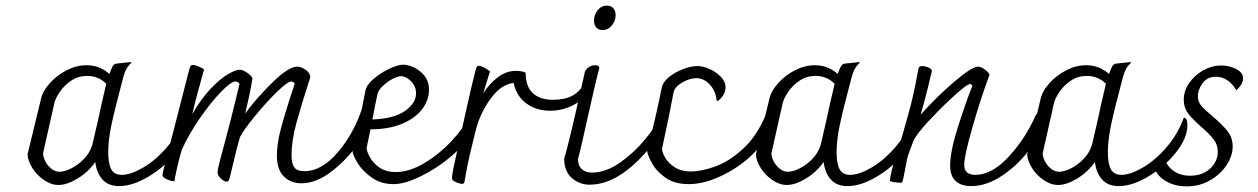

<svg xmlns="http://www.w3.org/2000/svg" viewBox="-20 -650 4476 683"><path d="M648 -205Q648 -159 607.5 -108Q567 -57 509.5 -22.5Q452 12 404 12Q365 12 344 -12Q323 -36 319 -74Q294 -38 256 -15Q218 8 188 8Q162 8 136.5 -9.5Q111 -27 95 -52.5Q79 -78 78 -101L127 -303Q133 -327 157.5 -354.5Q182 -382 217 -400Q252 -418 288 -418Q334 -418 369 -387Q378 -411 382.5 -417Q387 -423 396 -424L445 -429L448 -427Q428 -411 419 -377Q388 -261 376.5 -206Q365 -151 365 -109Q365 -67 376 -47.5Q387 -28 413 -28Q445 -28 489.5 -54Q534 -80 574 -126.5Q614 -173 635 -231Q648 -231 648 -205ZM309 -137 328 -219Q332 -239 342 -283.5Q352 -328 358 -352Q330 -380 290 -380Q259 -380 234 -363.5Q209 -347 193 -323.5Q177 -300 173 -282L133 -104Q135 -79 153 -59Q171 -39 192 -39Q209 -39 233.5 -51Q258 -63 279.5 -85.5Q301 -108 309 -137Z M1052 2Q1014 2 989.5 -22.5Q965 -47 965 -97Q965 -138 978.5 -189.5Q992 -241 1015 -312Q1022 -331 1028 -352Q1028 -355 1024 -357.5Q1020 -360 1016 -360Q1003 -360 964.5 -322.5Q926 -285 886.5 -236.5Q847 -188 834 -163Q824 -132 801 -33Q797 -16 794.5 -10Q792 -4 786 -4Q777 -4 765.5 -15Q754 -26 754 -37Q754 -48 764 -85Q806 -239 832 -352Q826 -360 817 -360Q802 -360 766 -323Q730 -286 691 -229.5Q652 -173 627 -118Q612 -69 600 -5Q590 -5 574 -12Q558 -19 558 -26Q558 -34 568 -71L653 -402Q655 -411 658 -415Q661 -419 667 -419Q673 -419 687.5 -413Q702 -407 706 -403L697 -371Q694 -359 683.5 -321.5Q673 -284 664 -244Q695 -298 728.5 -333.5Q762 -369 790 -385.5Q818 -402 833 -402Q844 -402 861 -390Q878 -378 878 -370Q869 -315 852 -246Q893 -302 950 -357.5Q1007 -413 1037 -413Q1051 -413 1067 -402Q1083 -391 1084 -376Q1052 -277 1034.5 -213Q1017 -149 1017 -98Q1017 -68 1027 -54.5Q1037 -41 1063 -41Q1124 -41 1181 -107.5Q1238 -174 1268 -264Q1279 -264 1286.5 -254Q1294 -244 1294 -231Q1295 -200 1256.5 -143Q1218 -86 1162 -42Q1106 2 1052 2Z M1670 -219Q1670 -179 1618.5 -125.5Q1567 -72 1497 -33.5Q1427 5 1380 5Q1335 5 1302 -18.5Q1269 -42 1251.5 -71Q1234 -100 1234 -114Q1250 -171 1269 -272L1280 -328Q1284 -348 1309 -369.5Q1334 -391 1365 -405.5Q1396 -420 1415 -420Q1430 -420 1451.5 -410.5Q1473 -401 1489.5 -381Q1506 -361 1506 -330Q1506 -294 1482 -262Q1458 -230 1411 -210Q1364 -190 1298 -190L1284 -123Q1284 -114 1294.5 -93Q1305 -72 1328.5 -55Q1352 -38 1388 -38Q1436 -38 1489 -69.5Q1542 -101 1586 -148Q1630 -195 1652 -239Q1670 -236 1670 -219ZM1323 -316Q1313 -271 1305 -225Q1382 -228 1421 -255.5Q1460 -283 1460 -318Q1460 -343 1442 -361Q1424 -379 1407 -379Q1395 -379 1376 -369Q1357 -359 1341.5 -344Q1326 -329 1323 -316Z M2072 -340Q2072 -319 2052.5 -299.5Q2033 -280 2001.5 -268Q1970 -256 1938 -256Q1888 -256 1852.5 -282Q1817 -308 1807 -355Q1762 -350 1724.5 -298Q1687 -246 1672 -185Q1670 -175 1657 -123.5Q1644 -72 1632 -2Q1631 1 1629.5 2.5Q1628 4 1623 4Q1616 4 1602 -2Q1588 -8 1588 -15Q1588 -29 1593 -52Q1654 -334 1672 -401Q1674 -410 1676.5 -413Q1679 -416 1685 -416Q1689 -416 1702 -409.5Q1715 -403 1723 -396L1705 -338L1699 -318Q1722 -354 1752 -376Q1782 -398 1816 -398Q1826 -398 1836 -396Q1846 -394 1850 -391Q1850 -342 1875.5 -318.5Q1901 -295 1947 -295Q1988 -295 2015 -309Q2042 -323 2062 -357Q2066 -356 2069 -351Q2072 -346 2072 -340Z M1987 -86Q2002 -134 2039 -299Q2057 -380 2061 -396Q2074 -418 2097 -418Q2112 -418 2112 -408Q2105 -383 2092.5 -328.5Q2080 -274 2073 -243Q2046 -119 2036 -84Q2036 -61 2049.5 -48.5Q2063 -36 2085 -36Q2135 -36 2185.5 -71.5Q2236 -107 2274.5 -154Q2313 -201 2332 -235Q2338 -233 2340 -228.5Q2342 -224 2342 -213Q2342 -198 2332 -182Q2278 -97 2211 -45Q2144 7 2077 7Q2042 7 2014.5 -16.5Q1987 -40 1987 -86ZM2093 -577Q2093 -597 2106 -613.5Q2119 -630 2139 -630Q2155 -630 2162.5 -620Q2170 -610 2170 -596Q2170 -576 2156.5 -559.5Q2143 -543 2123 -543Q2109 -543 2101 -552.5Q2093 -562 2093 -577Z M2282 -114Q2312 -227 2334 -338Q2338 -358 2359.5 -375.5Q2381 -393 2409.5 -404Q2438 -415 2460 -415Q2482 -415 2505.5 -404Q2529 -393 2545 -376Q2561 -359 2561 -340Q2561 -312 2534 -291L2529 -292Q2527 -325 2505.5 -348.5Q2484 -372 2457 -372Q2434 -372 2407 -356.5Q2380 -341 2376 -321Q2360 -237 2351 -196L2335 -121Q2335 -108 2346.5 -88.5Q2358 -69 2381 -54.5Q2404 -40 2438 -40Q2474 -40 2523.5 -57.5Q2573 -75 2623 -120.5Q2673 -166 2704 -242Q2714 -242 2717 -235Q2720 -228 2720 -216Q2720 -170 2673.5 -118Q2627 -66 2558.5 -30.5Q2490 5 2430 5Q2378 5 2345 -19.5Q2312 -44 2297 -73.5Q2282 -103 2282 -114Z M3239 -205Q3239 -159 3198.5 -108Q3158 -57 3100.5 -22.5Q3043 12 2995 12Q2956 12 2935 -12Q2914 -36 2910 -74Q2885 -38 2847 -15Q2809 8 2779 8Q2753 8 2727.5 -9.5Q2702 -27 2686 -52.5Q2670 -78 2669 -101L2718 -303Q2724 -327 2748.5 -354.5Q2773 -382 2808 -400Q2843 -418 2879 -418Q2925 -418 2960 -387Q2969 -411 2973.5 -417Q2978 -423 2987 -424L3036 -429L3039 -427Q3019 -411 3010 -377Q2979 -261 2967.5 -206Q2956 -151 2956 -109Q2956 -67 2967 -47.5Q2978 -28 3004 -28Q3036 -28 3080.5 -54Q3125 -80 3165 -126.5Q3205 -173 3226 -231Q3239 -231 3239 -205ZM2900 -137 2919 -219Q2923 -239 2933 -283.5Q2943 -328 2949 -352Q2921 -380 2881 -380Q2850 -380 2825 -363.5Q2800 -347 2784 -323.5Q2768 -300 2764 -282L2724 -104Q2726 -79 2744 -59Q2762 -39 2783 -39Q2800 -39 2824.5 -51Q2849 -63 2870.5 -85.5Q2892 -108 2900 -137Z M3685 -216Q3685 -180 3647 -125Q3609 -70 3550.5 -29Q3492 12 3435 12Q3399 12 3379.5 -6Q3360 -24 3360 -61Q3360 -112 3388 -199.5Q3416 -287 3439 -345Q3435 -351 3431 -351Q3427 -351 3422 -348Q3404 -337 3363 -299Q3322 -261 3283 -219Q3244 -177 3230 -151Q3214 -108 3210 -96.5Q3206 -85 3202 -59L3193 -14Q3192 -11 3191 -6.5Q3190 -2 3188.5 -1Q3187 0 3184 0Q3175 0 3160.5 -2Q3146 -4 3146 -8Q3146 -20 3153 -47Q3160 -74 3167 -96Q3174 -118 3178 -130L3187 -158Q3216 -258 3226.5 -303.5Q3237 -349 3247 -405Q3248 -415 3261 -415Q3270 -415 3281.5 -410.5Q3293 -406 3295 -398Q3291 -380 3280.5 -337Q3270 -294 3255 -242Q3313 -307 3375.5 -360Q3438 -413 3459 -413Q3469 -413 3483 -403Q3497 -393 3500 -384Q3468 -298 3439 -196.5Q3410 -95 3410 -63Q3410 -28 3450 -28Q3509 -28 3569.5 -94Q3630 -160 3666 -244Q3676 -244 3680.5 -235.5Q3685 -227 3685 -216Z M4204 -205Q4204 -159 4163.5 -108Q4123 -57 4065.5 -22.5Q4008 12 3960 12Q3921 12 3900 -12Q3879 -36 3875 -74Q3850 -38 3812 -15Q3774 8 3744 8Q3718 8 3692.5 -9.5Q3667 -27 3651 -52.5Q3635 -78 3634 -101L3683 -303Q3689 -327 3713.5 -354.5Q3738 -382 3773 -400Q3808 -418 3844 -418Q3890 -418 3925 -387Q3934 -411 3938.5 -417Q3943 -423 3952 -424L4001 -429L4004 -427Q3984 -411 3975 -377Q3944 -261 3932.5 -206Q3921 -151 3921 -109Q3921 -67 3932 -47.5Q3943 -28 3969 -28Q4001 -28 4045.5 -54Q4090 -80 4130 -126.5Q4170 -173 4191 -231Q4204 -231 4204 -205ZM3865 -137 3884 -219Q3888 -239 3898 -283.5Q3908 -328 3914 -352Q3886 -380 3846 -380Q3815 -380 3790 -363.5Q3765 -347 3749 -323.5Q3733 -300 3729 -282L3689 -104Q3691 -79 3709 -59Q3727 -39 3748 -39Q3765 -39 3789.5 -51Q3814 -63 3835.5 -85.5Q3857 -108 3865 -137Z M4087 -63Q4087 -79 4096 -89Q4105 -99 4116 -101Q4127 -63 4152 -44Q4177 -25 4213 -25Q4258 -25 4285 -50.5Q4312 -76 4312 -110Q4312 -135 4297.5 -154Q4283 -173 4254 -198Q4222 -226 4206.5 -246.5Q4191 -267 4191 -296Q4191 -327 4210.5 -355Q4230 -383 4260.5 -400Q4291 -417 4324 -417Q4353 -417 4377.5 -404.5Q4402 -392 4402 -371Q4402 -351 4378 -329Q4365 -352 4346 -364.5Q4327 -377 4306 -377Q4274 -377 4257.5 -353.5Q4241 -330 4241 -307Q4241 -288 4254 -273Q4267 -258 4295 -235Q4329 -206 4347 -183Q4365 -160 4365 -129Q4365 -96 4343.5 -63Q4322 -30 4284.5 -8.5Q4247 13 4202 13Q4154 13 4120.5 -10Q4087 -33 4087 -63Z"/></svg>

Font: Charmonman
Style: Regular
Weight: 400
Designer: Ekaluck Peanpanawate
Foundry: Cadson Demak Co.,Ltd.
Version: Version 1.000; ttfautohint (v1.6)